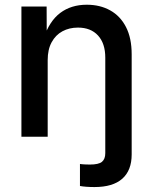

<svg xmlns="http://www.w3.org/2000/svg" viewBox="-20 -567 635 796"><path d="M311.5 204.1V112.8Q321.3 114.3 333.3 114.7Q345.2 115.2 352.5 115.2Q389.2 115.2 402.8 103.8Q416.5 92.3 416.5 67.9V0H525.9V73.2Q525.9 139.6 486.8 174.1Q447.8 208.5 371.6 208.5Q353.5 208.5 337.9 207.3Q322.3 206.1 311.5 204.1ZM177.7 -317.9V0H68.8V-540H173.3L173.8 -407.2H160.6Q184.6 -479.5 229.7 -513.4Q274.9 -547.4 339.8 -547.4Q395 -547.4 437 -523.9Q479 -500.5 502.4 -454.8Q525.9 -409.2 525.9 -341.8V0H416.5V-328.1Q416.5 -386.7 386.5 -419.7Q356.4 -452.6 303.2 -452.6Q267.1 -452.6 238.8 -437.3Q210.4 -421.9 194.1 -391.8Q177.7 -361.8 177.7 -317.9Z"/></svg>

Font: V-Inter
Style: Medium-500
Weight: 500
Designer: Rasmus Andersson
Foundry: rsms
Version: Version 4.000;git-4146feb